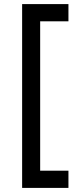

<svg xmlns="http://www.w3.org/2000/svg" viewBox="-20 -777 395 937"><path d="M314 -757V-673H176V56H314V140H88V-757Z"/></svg>

Font: Myanmar Khyay
Style: Regular
Weight: 400
Designer: Danh Hong
Foundry: Google Inc.
Version: Version 1.10 March 4, 2015